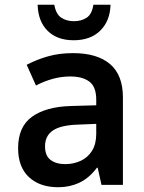

<svg xmlns="http://www.w3.org/2000/svg" viewBox="-20 -776 603 806"><path d="M225 10Q147 10 101.5 -32.5Q56 -75 56 -154Q56 -244 114.5 -286Q173 -328 278 -331L384 -334V-357Q384 -412 355 -433.5Q326 -455 275 -455Q238 -455 201.5 -445Q165 -435 131 -417L92 -504Q134 -526 181.5 -539.5Q229 -553 286 -553Q388 -553 442 -507Q496 -461 496 -367V0H406L390 -72H387Q354 -28 313 -9Q272 10 225 10ZM254 -87Q288 -87 318 -100.5Q348 -114 366 -142.5Q384 -171 384 -214V-256L310 -253Q236 -251 202.5 -228.5Q169 -206 169 -162Q169 -122 192.5 -104.5Q216 -87 254 -87ZM289 -607Q220 -607 180 -646.5Q140 -686 138 -756H208Q215 -716 237.5 -701.5Q260 -687 290 -687Q321 -687 343.5 -701.5Q366 -716 372 -756H444Q442 -688 401 -647.5Q360 -607 289 -607Z"/></svg>

Font: Noto Sans Mono SemiCondensed SemiBold
Style: Regular
Weight: 600
Width: 4
Designer: Monotype Design Team
Foundry: Monotype Imaging Inc.
Version: Version 2.014; ttfautohint (v1.8.4.7-5d5b)